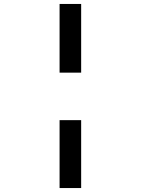

<svg xmlns="http://www.w3.org/2000/svg" viewBox="-20 -820 750 970"><path d="M281 -453V-800H390V-453ZM390 -213V130H281V-213Z"/></svg>

Font: League Mono SemiBold
Style: Regular
Weight: 600
Width: 6
Designer: Tyler Finck
Foundry: The League of Moveable Type / Tyler Finck
Version: Version 2.300;RELEASE